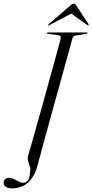

<svg xmlns="http://www.w3.org/2000/svg" viewBox="-83 -879 509 1058"><path d="M315.5 -666Q313.5 -658 302.8 -618.8Q292 -579.5 275.5 -520Q259 -460.5 239.8 -391Q220.5 -321.5 201.5 -252.5Q182.5 -183.5 166.5 -124.8Q150.5 -66 140.2 -27.8Q130 10.5 128 17Q116.5 68 95 99.5Q73.5 131 45 145Q16.5 159 -16.5 159Q-39.5 159 -51.2 150Q-63 141 -63 127.5Q-62.5 115.5 -54.8 108.2Q-47 101 -33.5 101Q-22 101 -11.8 105.2Q-1.5 109.5 8 114.8Q17.5 120 27 124.2Q36.5 128.5 46 128.5Q61 128.5 71.8 112.8Q82.5 97 84 52Q84 46 82 39.5Q80 33 77.2 26Q74.5 19 72.5 11.2Q70.5 3.5 70 -4.5Q69.5 -12.5 72 -21.5Q75 -31.5 86 -69.2Q97 -107 112.5 -162.8Q128 -218.5 146 -282.5Q164 -346.5 181.5 -410.8Q199 -475 214.2 -529.2Q229.5 -583.5 239 -619.5Q248.5 -655.5 250.5 -662.5Q253.5 -674 249.5 -679.2Q245.5 -684.5 234.5 -685.5L182.5 -692.5Q179 -693 177 -693.8Q175 -694.5 175 -696.5Q175 -698.5 176.8 -699.2Q178.5 -700 181 -700H396Q398 -700 398.8 -699.2Q399.5 -698.5 399.5 -697Q399.5 -696 398 -694.8Q396.5 -693.5 393 -693L336.5 -683.5Q330 -683 326 -681Q322 -679 319.8 -675.8Q317.5 -672.5 315.5 -666ZM321 -810H301L398.5 -741Q402.5 -738 404.5 -739.5Q405.5 -740.5 405.8 -742.2Q406 -744 405 -746L338 -847.5Q334.5 -853.5 331.5 -856.2Q328.5 -859 323.5 -859Q318.5 -859 314.2 -856.2Q310 -853.5 303.5 -847.5L185.5 -746Q183 -744 182.5 -742.2Q182 -740.5 182.5 -739.5Q183.5 -738.5 185.5 -739Q187.5 -739.5 190 -741Z"/></svg>

Font: Fraunces 120pt Light
Style: Italic
Weight: 300
Italic angle: -16°
Version: Version 1.000;[b76b70a41]